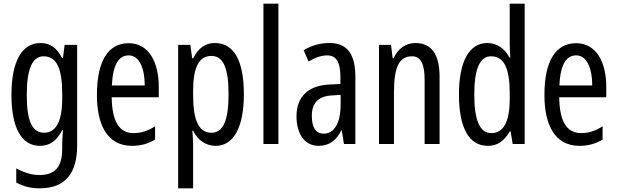

<svg xmlns="http://www.w3.org/2000/svg" viewBox="-20 -780 3344 1040"><path d="M199 -547C101 -547 42 -452 42 -266C42 -85 98 10 196 10C250 10 288 -18 317 -75H321C318 -43 317 -13 317 9V25C317 129 275 168 193 168C153 168 113 156 68 132V209C107 230 146 240 195 240C337 240 398 155 398 6V-537H330L321 -466H316C287 -523 250 -547 199 -547ZM216 -475C286 -475 317 -412 317 -270V-245C317 -123 283 -61 219 -61C155 -61 125 -123 125 -265C125 -402 153 -475 216 -475Z M677 -546C564 -546 505 -447 505 -265C505 -109 558 10 695 10C741 10 782 -1 820 -24V-96C780 -70 743 -59 704 -59C625 -59 587 -123 585 -253H840V-309C840 -442 787 -546 677 -546ZM677 -480C737 -480 764 -405 764 -317H586C591 -428 622 -480 677 -480Z M1143 -547C1095 -547 1055 -522 1026 -464H1021L1011 -537H945V240H1026V0C1026 -20 1024 -44 1022 -72H1026C1051 -20 1096 10 1148 10C1246 10 1301 -92 1301 -269C1301 -454 1246 -547 1143 -547ZM1125 -477C1192 -477 1218 -407 1218 -268C1218 -127 1188 -61 1126 -61C1058 -61 1026 -124 1026 -265V-285C1026 -417 1058 -477 1125 -477Z M1488 0V-760H1407V0Z M1765 -547C1714 -547 1667 -534 1625 -508L1651 -447C1689 -469 1722 -480 1752 -480C1803 -480 1824 -442 1824 -360V-325L1763 -322C1650 -317 1586 -256 1586 -150C1586 -65 1623 10 1706 10C1762 10 1801 -18 1829 -74H1831L1843 0H1905V-362C1905 -480 1866 -547 1765 -547ZM1777 -263 1825 -266V-212C1825 -114 1790 -56 1734 -56C1693 -56 1669 -86 1669 -152C1669 -222 1704 -259 1777 -263Z M2230 -547C2179 -547 2135 -517 2112 -464H2107L2098 -537H2033V0H2114V-279C2114 -417 2142 -475 2212 -475C2260 -475 2280 -432 2280 -348V0H2361V-364C2361 -488 2316 -547 2230 -547Z M2623 10C2675 10 2712 -17 2741 -68H2746L2757 0H2822V-760H2741V-542C2741 -521 2742 -498 2744 -468H2740C2713 -519 2669 -547 2620 -547C2521 -547 2466 -447 2466 -268C2466 -87 2520 10 2623 10ZM2642 -59C2578 -59 2549 -130 2549 -268C2549 -402 2577 -475 2640 -475C2710 -475 2741 -412 2741 -274V-244C2741 -120 2707 -59 2642 -59Z M3101 -546C2988 -546 2929 -447 2929 -265C2929 -109 2982 10 3119 10C3165 10 3206 -1 3244 -24V-96C3204 -70 3167 -59 3128 -59C3049 -59 3011 -123 3009 -253H3264V-309C3264 -442 3211 -546 3101 -546ZM3101 -480C3161 -480 3188 -405 3188 -317H3010C3015 -428 3046 -480 3101 -480Z"/></svg>

Font: Noto Sans Arabic ExtCond
Style: Regular
Weight: 400
Width: 2
Designer: Monotype Design Team, Nadine Chahine, Nizar Qandah and Khaled Hosny
Foundry: Monotype Imaging Inc.
Version: Version 2.012